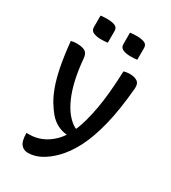

<svg xmlns="http://www.w3.org/2000/svg" viewBox="-228 -878 1057 1190"><g transform="rotate(30 300.0 -282.5)"><path d="M93 -539Q131 -539 151.5 -527.5Q172 -516 175 -481Q189 -321 233.5 -219.5Q278 -118 347 -80H354Q383 -149 403 -258.5Q423 -368 429 -534Q453 -540 470 -540Q506 -540 526 -526Q546 -512 543 -476Q529 -317 501 -204.5Q473 -92 433.5 -15.5Q394 61 343 112Q301 154 257 177Q213 200 168 200Q140 200 122 182Q99 159 99 100V97H120Q164 97 206 79.5Q248 62 286 25Q305 6 321 -18Q245 -25 194 -85Q173 -110 151.5 -145Q130 -180 111 -231Q92 -282 77 -356.5Q62 -431 52 -534Q63 -537 72.5 -538Q82 -539 93 -539ZM133 -762Q144 -764 157.5 -764.5Q171 -765 182 -765Q211 -765 233.5 -757Q256 -749 256 -723V-639Q244 -637 231 -636.5Q218 -636 206 -636Q178 -636 155.5 -645Q133 -654 133 -680ZM344 -762Q368 -765 393 -765Q422 -765 444.5 -757Q467 -749 467 -723V-639Q456 -637 442.5 -636.5Q429 -636 417 -636Q389 -636 366.5 -645Q344 -654 344 -680Z"/></g></svg>

Font: Recursive Mn Csl St Med
Style: Regular
Weight: 500
Monospace: yes
Version: Version 1.079;hotconv 1.0.112;makeotfexe 2.5.65598; ttfautoh